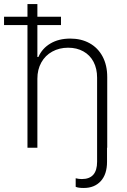

<svg xmlns="http://www.w3.org/2000/svg" viewBox="-59 -727 623 945"><path d="M276.4 -492.2Q232.9 -492.2 198.2 -473.1Q163.6 -454.1 144.3 -419.4Q125 -384.8 125 -339.8V0H76.2V-603.5H-39.1V-644.5H76.2V-707H125V-644.5H241.2V-603.5H125V-446.3H129.9Q148.4 -488.8 189.2 -512.9Q230 -537.1 287.1 -537.1Q340.8 -537.1 381.8 -514.4Q422.9 -491.7 445.8 -449Q468.8 -406.2 468.8 -347.7V0H467.8V69.3Q467.8 130.9 436.8 164.6Q405.8 198.2 353.5 198.2Q325.2 198.2 313.5 192.4V150.4Q329.1 154.3 343.8 154.3Q418.9 154.3 418.9 69.3V-344.7Q418.9 -389.2 401.4 -422.6Q383.8 -456.1 351.3 -474.1Q318.8 -492.2 276.4 -492.2Z"/></svg>

Font: Pretendard Std ExtraLight
Style: Regular
Weight: 200
Designer: Base glyphs from Inter by Rasmus Andersson; Hangeul glyphs from Noto Sans CJK(Source Han Sans) by Jang Soo-young and Kan
Foundry: Kil Hyung-jin
Version: Version 1.309